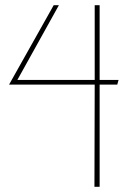

<svg xmlns="http://www.w3.org/2000/svg" viewBox="-20 -720 505 740"><path d="M344 0H364V-394H432L437 -412H364V-700H345V-412H47L207 -700H187L15 -394H345Z"/></svg>

Font: Advent Pro Thin
Style: Regular
Weight: 250
Version: Version 3.000